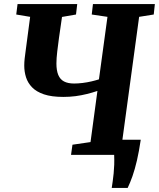

<svg xmlns="http://www.w3.org/2000/svg" viewBox="-20 -763 783 946"><path d="M530.5 163Q533 146.5 535.5 128.8Q538 111 540 91Q542 71 542.8 48.5Q543.5 26 542.5 0L506 -74.5H673.5Q665 -17 654.8 27.2Q644.5 71.5 632.8 104.8Q621 138 609 163ZM330 0 337 -50 426 -63 460 -315Q435 -306.5 407.8 -299.8Q380.5 -293 351.8 -289.2Q323 -285.5 292 -285.5Q234 -285.5 196.5 -298.2Q159 -311 138 -332.8Q117 -354.5 108.2 -382.2Q99.5 -410 99.5 -439.5Q99.5 -456.5 101.5 -474.5Q103.5 -492.5 105.5 -506L128.5 -680L60 -691.5L66.5 -743H360.5L354.5 -691.5L285.5 -679.5L270.5 -575.5Q266 -542.5 262 -508.8Q258 -475 258 -450Q258 -416 267 -394Q276 -372 295.2 -361.8Q314.5 -351.5 345 -351.5Q364 -351.5 386.8 -354.2Q409.5 -357 430.8 -362Q452 -367 467.5 -372L509.5 -680L432 -691.5L438 -743H743L737.5 -691.5L665.5 -680L581.5 -63L655.5 -49.5L650 0Z"/></svg>

Font: Merriweather ExtraBold
Style: Italic
Weight: 800
Italic angle: -7.8°
Version: Version 2.101